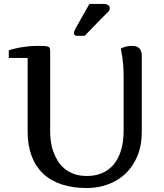

<svg xmlns="http://www.w3.org/2000/svg" viewBox="-20 -931 828 970"><path d="M696.3 -266.1Q696.3 -195.8 674.1 -142.6Q651.9 -89.4 613.8 -53.5Q575.7 -17.6 525.1 0.7Q474.6 19 418.5 19Q347.7 19 292 0.7Q236.3 -17.6 198 -53.7Q159.7 -89.8 139.6 -143.3Q119.6 -196.8 119.6 -267.1V-638.2H24.4V-676.8Q31.7 -679.7 46.4 -683.6Q61 -687.5 80.3 -690.9Q99.6 -694.3 122.6 -696.8Q145.5 -699.2 169.4 -699.2Q189.5 -699.2 201.9 -698.7Q214.4 -698.2 221.4 -696Q228.5 -693.8 231 -688.5Q233.4 -683.1 233.4 -673.8V-265.1Q233.4 -239.7 237.3 -213.4Q241.2 -187 250.2 -162.4Q259.3 -137.7 273.4 -115.7Q287.6 -93.8 308.1 -77.4Q328.6 -61 356 -51.5Q383.3 -42 418.5 -42Q454.6 -42 482.4 -51.5Q510.3 -61 531 -77.4Q551.8 -93.8 565.9 -115.7Q580.1 -137.7 588.6 -162.8Q597.2 -188 600.8 -214.6Q604.5 -241.2 604.5 -267.1V-543.9Q604.5 -574.2 602.8 -597.7Q601.1 -621.1 598.6 -638.2Q596.2 -655.3 593.8 -666.7Q591.3 -678.2 590.3 -685.1Q595.2 -688.5 602.3 -691.2Q609.4 -693.8 616.9 -695.8Q624.5 -697.8 632.3 -698.5Q640.1 -699.2 646.5 -699.2Q656.2 -699.2 665.3 -697Q674.3 -694.8 681.2 -689.2Q688 -683.6 692.1 -674.3Q696.3 -665 696.3 -650.9ZM431.6 -911.1H503.4Q508.3 -911.1 513.9 -910.2Q519.5 -909.2 524.2 -906.7Q528.8 -904.3 531.7 -900.1Q534.7 -896 534.7 -889.2Q534.7 -877 517.6 -862.3Q513.2 -857.9 505.9 -850.8Q498.5 -843.8 490 -835Q481.4 -826.2 472.2 -816.4Q462.9 -806.6 453.6 -797.4Q432.1 -774.9 407.7 -750H372.6Q361.8 -750 357.7 -753.9Q353.5 -757.8 353.5 -763.2Q353.5 -769 356.7 -776.6Q359.9 -784.2 363.8 -791Z"/></svg>

Font: Artifika
Style: Medium
Weight: 500
Designer: Yulya Zhdanova | Cyreal.org
Foundry: Yulya Zhdanova | Cyreal
Version: Version 1.000